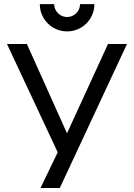

<svg xmlns="http://www.w3.org/2000/svg" viewBox="-20 -940 668 960"><path d="M179 -919.5H251Q251 -902 259.8 -887.2Q268.5 -872.5 283.2 -863.8Q298 -855 315.5 -855Q333 -855 348 -863.8Q363 -872.5 371.5 -887.2Q380 -902 380 -919.5H452Q452 -882.5 433.8 -851Q415.5 -819.5 384 -801.2Q352.5 -783 315.5 -783Q278.5 -783 247 -801.2Q215.5 -819.5 197.2 -851Q179 -882.5 179 -919.5ZM279 0H182.5L268.5 -178.5L15 -720H114.5L315 -273.5L520 -720H615Z"/></svg>

Font: CCSD_manrope Medium
Style: Regular
Weight: 500
Designer: Mikhail Sharanda
Foundry: Mikhail Sharanda
Version: Version 4.503